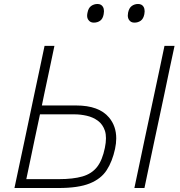

<svg xmlns="http://www.w3.org/2000/svg" viewBox="-20 -943 901 963"><path d="M273.5 0H52.5Q65 -59.5 77 -115.5Q89 -171.5 103 -237.5L152.5 -472.5Q167 -540 179 -596.8Q191 -653.5 203.5 -713H253Q240.5 -653 228.5 -596.5Q216.5 -540 202 -472L190 -414H362Q476.5 -414 527 -353.5Q563 -310.5 563 -249Q563 -224 557 -196Q543.5 -133.5 515.2 -89.8Q487 -46 430.2 -23Q373.5 0 273.5 0ZM112 -44.5H274.5Q347 -44.5 393.5 -58Q440 -71.5 466.8 -105.5Q493.5 -139.5 506 -201.5Q511.5 -228 511.5 -249.5Q511.5 -270.5 506.5 -286.5Q495.5 -319.5 470.8 -337.5Q446 -355.5 414.8 -362.5Q383.5 -369.5 354 -369.5H180.5L154 -245Q142.5 -189 132.5 -142Q122.5 -95 112 -44.5ZM654 0Q666.5 -60.5 678.5 -116Q690.5 -171.5 704 -237.5L754 -472Q768.5 -540 780.5 -596.5Q792 -653 805 -713H855.5Q842.5 -653 830.5 -596.5Q818.5 -540 804.5 -472L754.5 -237.5Q740.5 -171.5 728.8 -116Q717 -60.5 704.5 0ZM654 -829.5Q636 -829.5 627 -843.5Q621 -852.5 621 -865.5Q621 -872 622.5 -880Q627.5 -903.5 641.2 -913.2Q655 -923 672.5 -923Q691.5 -923 700 -909Q705.5 -899.5 705.5 -886.5Q705.5 -879.5 704 -872Q699.5 -849 686 -839.2Q672.5 -829.5 654 -829.5ZM450 -829.5Q432.5 -829.5 423 -843.5Q417 -852 417 -864.5Q417 -871.5 419 -880Q423.5 -903.5 437.5 -913.2Q451.5 -923 469 -923Q487.5 -923 496 -909Q501.5 -900 501.5 -887Q501.5 -880 500 -872Q496 -849 482.5 -839.2Q469 -829.5 450 -829.5Z"/></svg>

Font: Heraclito ExtraLight
Style: Italic
Weight: 200
Italic angle: -12°
Designer: Kostas Bartsokas (font) & Cristiano Sobral (main changes)
Foundry: Kostas Bartsokas (font) & Cristiano Sobral (main changes)
Version: Version 1.00;July 8, 2020;FontCreator 13.0.0.2655 64-bit